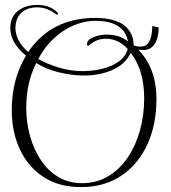

<svg xmlns="http://www.w3.org/2000/svg" viewBox="-20 -725 699 783"><path d="M310 38Q220 38 157 -3.5Q94 -45 61 -116Q28 -187 28 -276Q28 -402 86 -498Q22 -551 22 -610Q22 -656 53 -680.5Q84 -705 131 -705Q183 -705 212 -676Q217 -671 217 -668Q217 -666 214 -666Q211 -666 210 -666Q192 -680 172.5 -687.5Q153 -695 132 -695Q92 -695 68 -673.5Q44 -652 43 -612Q43 -558 95 -513Q189 -652 370 -652Q433 -652 476 -629Q525 -598 525 -540Q618 -462 618 -321Q618 -216 580.5 -135Q543 -54 474 -8Q405 38 310 38ZM317 -435Q358 -435 397 -444.5Q436 -454 464 -474Q492 -494 501 -525Q462 -567 413 -567Q389 -567 372 -559Q355 -551 340 -538Q335 -538 335 -545Q335 -559 349.5 -567.5Q364 -576 382.5 -580Q401 -584 414 -584Q436 -584 458 -578.5Q480 -573 502 -556Q486 -640 369 -640Q298 -640 231 -594Q171 -551 136 -484Q177 -462 223 -448.5Q269 -435 317 -435ZM315 22Q374 22 421 -6Q468 -34 501 -83Q534 -132 551 -194Q568 -256 568 -323Q568 -441 513 -509Q489 -461 437 -439Q385 -417 323 -417Q274 -417 220.5 -430Q167 -443 128 -468Q107 -427 97 -381.5Q87 -336 87 -286Q87 -227 102 -172Q117 -117 146 -73Q175 -29 217.5 -3.5Q260 22 315 22ZM564 -521Q549 -521 541 -523Q533 -525 525 -529V-540Q538 -535 554 -535Q574 -535 584 -548.5Q594 -562 597.5 -581.5Q601 -601 601 -619L627 -613Q627 -571 611 -546Q595 -521 564 -521Z"/></svg>

Font: Updock
Style: Regular
Weight: 400
Designer: Robert E. Leuschke
Foundry: Robert E. Leuschke
Version: Version 1.010; ttfautohint (v1.8.4.7-5d5b)